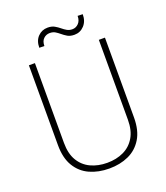

<svg xmlns="http://www.w3.org/2000/svg" viewBox="-159 -992 963 1111"><g transform="rotate(-20 322.5 -436.5)"><path d="M481.9 -882.3Q481.9 -839.4 457.3 -813Q432.6 -786.6 397 -786.6Q371.1 -786.6 354.5 -796.4Q337.9 -806.2 324.2 -817.9Q311.5 -828.6 297.9 -836.9Q284.2 -845.2 264.6 -845.2Q242.2 -845.2 226.3 -829.8Q210.4 -814.5 210.4 -785.2L179.2 -785.6Q179.2 -828.6 203.6 -853.8Q228 -878.9 263.7 -878.9Q288.6 -878.9 305.4 -869.4Q322.3 -859.9 336.9 -847.7Q349.6 -836.9 363.8 -828.9Q377.9 -820.8 396.5 -820.8Q418.5 -820.8 434.6 -837.4Q450.7 -854 450.7 -883.3ZM556.2 -710.9V-219.2Q556.2 -139.6 525.1 -88.9Q494.1 -38.1 441.4 -14.2Q388.7 9.8 322.3 9.8Q255.4 9.8 202.4 -14.2Q149.4 -38.1 118.7 -88.9Q87.9 -139.6 87.9 -219.2V-710.9H125V-219.2Q125 -153.3 150.6 -110.4Q176.3 -67.4 220.9 -46.4Q265.6 -25.4 322.3 -25.4Q378.4 -25.4 422.9 -46.4Q467.3 -67.4 492.9 -110.4Q518.6 -153.3 518.6 -219.2V-710.9Z"/></g></svg>

Font: Robert Sans ExtraLight
Style: Regular
Weight: 250
Designer: Christian Robertson (extended by Adam Twardoch)
Foundry: Google
Version: Version 12.135;April 2, 2019;FontCreator 11.5.0.2425 64-bit;